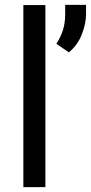

<svg xmlns="http://www.w3.org/2000/svg" viewBox="-20 -771 374 791"><path d="M167 -750V0H76.2V-750ZM334.5 -751V-712.4Q334.5 -673.8 317.1 -629.4Q299.8 -585 263.7 -555.2L212.4 -590.8Q230.5 -618.7 239.5 -647.9Q248.5 -677.2 248.5 -711.4V-751Z"/></svg>

Font: Vazirmatn UI FD
Style: Regular
Weight: 400
Designer: Saber Rastikerdar
Foundry: Saber Rastikerdar
Version: Version 33.003